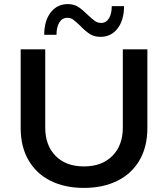

<svg xmlns="http://www.w3.org/2000/svg" viewBox="-20 -908 821 938"><path d="M390 10Q297 10 227.5 -24.5Q158 -59 119.5 -125Q81 -191 81 -283V-667H201V-284Q201 -198 251.5 -146.5Q302 -95 390 -95Q478 -95 529 -146.5Q580 -198 580 -284V-667H700V-283Q700 -191 661.5 -125Q623 -59 553 -24.5Q483 10 390 10ZM471 -728Q440 -728 418.5 -742Q397 -756 372 -782Q350 -803 337.5 -812Q325 -821 309 -821Q284 -821 270 -798.5Q256 -776 256 -738H196Q196 -806 227.5 -847Q259 -888 311 -888Q341 -888 362 -874.5Q383 -861 409 -835Q430 -815 443.5 -805.5Q457 -796 474 -796Q498 -796 512 -818Q526 -840 526 -878H586Q586 -810 554.5 -769Q523 -728 471 -728Z"/></svg>

Font: Madhuban Medium
Style: Regular
Weight: 500
Designer: jaikishan Patel
Foundry: MagicType
Version: Version 1.000